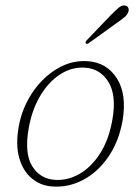

<svg xmlns="http://www.w3.org/2000/svg" viewBox="-20 -684 521 712"><path d="M306.5 -457Q376 -452 413.5 -393.2Q451 -334.5 434.5 -236.5Q420.5 -158.5 381.5 -102Q342.5 -45.5 288 -16.8Q233.5 12 173.5 7.5Q130 4.5 97.5 -22.8Q65 -50 51.2 -98.8Q37.5 -147.5 49.5 -215Q62 -284 100 -340.5Q138 -397 192 -429.2Q246 -461.5 306.5 -457ZM184.5 -17Q230.5 -14 274.2 -38.8Q318 -63.5 351 -114.8Q384 -166 397 -241.5Q412.5 -331 382 -380.2Q351.5 -429.5 295.5 -433Q247.5 -436.5 204.2 -409Q161 -381.5 130 -330Q99 -278.5 86.5 -209Q70 -116.5 99 -68.5Q128 -20.5 184.5 -17ZM391 -628Q408.5 -645.5 420.2 -655.5Q432 -665.5 443.5 -663.5Q452.5 -662 455.8 -654.8Q459 -647.5 455.5 -639Q452 -629 441.5 -620.2Q431 -611.5 417.5 -602L309 -524Q302 -519 298.5 -523.5Q296 -525.5 297.8 -529Q299.5 -532.5 302.5 -535.5Z"/></svg>

Font: Fraunces 9pt Soft Thin
Style: Italic
Weight: 100
Italic angle: -16°
Version: Version 1.000;[b76b70a41]